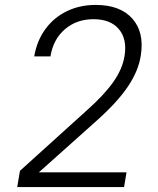

<svg xmlns="http://www.w3.org/2000/svg" viewBox="-20 -760 640 780"><path d="M50 0 61 -66 332 -311Q404 -375 441 -428Q478 -481 486 -533Q497 -601 463 -641.5Q429 -682 360 -682Q291 -682 243.5 -641Q196 -600 185 -531H119Q130 -595 164.5 -642Q199 -689 251.5 -714.5Q304 -740 369 -740Q468 -740 517.5 -684.5Q567 -629 552 -535Q543 -473 500 -409Q457 -345 373 -270L138 -60H494L484 0Z"/></svg>

Font: NKDuy Mono ExtraLight
Style: Italic
Weight: 200
Italic angle: -9°
Monospace: yes
Designer: NKDuy
Foundry: NKDuy
Version: Version 2.251; ttfautohint (v1.8.4.7-5d5b)